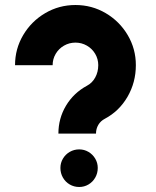

<svg xmlns="http://www.w3.org/2000/svg" viewBox="-20 -733 622 766"><path d="M213 -200Q213 -260.5 243.2 -311.2Q273.5 -362 327 -391Q348 -402 360 -424Q372 -446 372 -473Q372 -497.5 359.8 -518.2Q347.5 -539 326.5 -551Q305.5 -563 281 -563Q256.5 -563 235.5 -551Q214.5 -539 202.2 -518.2Q190 -497.5 190 -473H40Q40 -538 72.5 -593Q105 -648 160.2 -680.5Q215.5 -713 281 -713Q346.5 -713 401.8 -680.5Q457 -648 489.5 -593Q522 -538 522 -473Q522 -404.5 488.8 -347Q455.5 -289.5 398 -259Q381.5 -250.5 372.2 -234.8Q363 -219 363 -200ZM296 13Q275.5 13 258.2 3Q241 -7 231 -24.5Q221 -42 221 -63Q221 -83 231 -100Q241 -117 258.2 -127Q275.5 -137 296 -137Q316 -137 333 -127Q350 -117 360 -100Q370 -83 370 -63Q370 -42 360 -24.5Q350 -7 333 3Q316 13 296 13Z"/></svg>

Font: Urbanist
Style: Regular
Weight: 400
Designer: Corey Hu
Foundry: Corey Hu
Version: Version 1.2; befe77262ef67d88f1d94aa3d2e49ef1327b4483